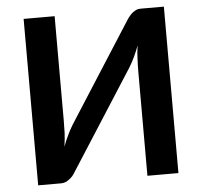

<svg xmlns="http://www.w3.org/2000/svg" viewBox="-52 -777 873 831"><g transform="rotate(-5 385.0 -361.5)"><path d="M588.9 -723.1H689.9V0H555.2V-453.1Q555.2 -478.5 556.6 -506.3Q557.1 -532.2 562 -565.9Q555.2 -545.9 540.5 -514.6Q531.2 -495.1 517.6 -472.7L241.2 -41.5Q237.3 -34.7 230.5 -26.4Q223.6 -19 216.3 -13.7Q208.5 -7.3 200.2 -3.9Q190.9 0 181.6 0H80.6V-723.1H215.3V-270Q215.3 -253.4 214.4 -216.3Q212.9 -188.5 208.5 -156.7Q215.8 -178.7 230.5 -208.5Q237.3 -224.1 253.4 -250.5L529.3 -681.6Q533.2 -688 540.5 -696.3Q546.4 -704.1 554.2 -710Q564.9 -717.3 570.3 -719.7Q577.6 -723.1 588.9 -723.1Z"/></g></svg>

Font: Lato-SemiBold
Style: Bold
Weight: 500
Designer: Lukasz Dziedzic with Adam Twardoch and Botio Nikoltchev
Foundry: tyPoland Lukasz Dziedzic
Version: ""